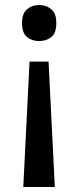

<svg xmlns="http://www.w3.org/2000/svg" viewBox="-20 -566 314 767"><path d="M205 -474Q205 -434 185 -418Q165 -402 136 -402Q108 -402 88 -418Q68 -434 68 -474Q68 -512 88 -529Q108 -546 136 -546Q165 -546 185 -529Q205 -512 205 -474ZM98 -320H174L199 181H73Z"/></svg>

Font: Noto Sans Tamil Medium
Style: Regular
Weight: 500
Designer: Jelle Bosma - Monotype Design Team
Foundry: Monotype Imaging Inc.
Version: Version 2.004; ttfautohint (v1.8.4.7-5d5b)